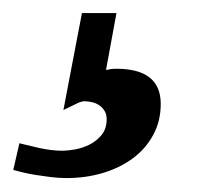

<svg xmlns="http://www.w3.org/2000/svg" viewBox="-77 -44 335 288"><path d="M164.1 111.8Q164.1 137.7 152.8 158.4Q141.6 179.2 122.1 193.6Q102.5 208 76.9 215.6Q51.3 223.1 22.9 223.1Q11.7 223.1 -0.2 221.7Q-12.2 220.2 -22.9 218.5Q-33.7 216.8 -42.7 214.6Q-51.8 212.4 -57.1 210.9L-47.9 170.9Q-36.6 173.8 -18.1 178Q0.5 182.1 17.1 182.1Q23.9 182.1 35.2 180.2Q46.4 178.2 56.9 173.1Q67.4 168 75.2 158.7Q83 149.4 83 134.8Q83 127.4 79.8 122.3Q76.7 117.2 72 114Q67.4 110.8 61.5 109.4Q55.7 107.9 49.8 107.9Q45.4 107.9 39.6 110.6Q33.7 113.3 18.1 121.1L45.9 -24.4H97.7L82 61Q85.9 60.1 89.6 59.6Q93.3 59.1 97.2 59.1Q164.1 59.1 164.1 111.8Z"/></svg>

Font: Charis SIL APac
Style: Italic
Weight: 400
Italic angle: -11°
Foundry: SIL International
Version: Version 5.000